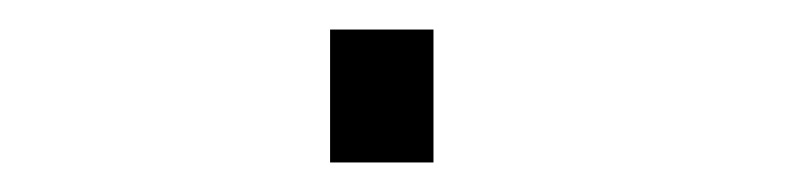

<svg xmlns="http://www.w3.org/2000/svg" viewBox="-20 -110 540 130"><path d="M203.5 -90H273.5V0H203.5Z"/></svg>

Font: Trispace Thin ExtraLight
Style: Regular
Weight: 250
Version: Version 1.210